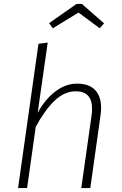

<svg xmlns="http://www.w3.org/2000/svg" viewBox="-20 -958 622 978"><path d="M495 -408Q495 -391 492 -370L440 0H394L446 -367Q449 -387 449 -404Q449 -493 366 -493Q308 -493 258 -445Q208 -397 162 -312L118 0H72L176 -735L223 -741L172 -384Q211 -454 263 -493Q315 -532 373 -532Q433 -532 464 -500Q495 -468 495 -408ZM249 -814 230 -840 370 -938H397L510 -839L488 -814L380 -894Z"/></svg>

Font: Fira Sans ExtraLight
Style: Italic
Weight: 275
Italic angle: -8°
Designer: Carrois Corporate & Edenspiekermann AG
Foundry: Carrois Corporate GbR & Edenspiekermann AG
Version: Version 4.203